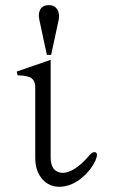

<svg xmlns="http://www.w3.org/2000/svg" viewBox="-20 -715 438 742"><path d="M171.9 -482.4 44.9 -438.5 47.9 -423.8Q86.9 -423.8 102.5 -412.1Q116.2 -401.4 116.2 -378.9V-105.5Q116.2 -52.7 144.5 -21.5Q170.9 6.8 209 6.8Q253.9 6.8 295.9 -27.3Q330.1 -55.7 348.6 -93.8Q360.4 -121.1 349.6 -126Q338.9 -130.9 325.2 -114.3Q296.9 -81.1 269.5 -63.5Q243.2 -46.9 221.7 -46.9Q200.2 -47.9 187.5 -62.5Q175.8 -78.1 175.8 -105.5V-484.4ZM177.7 -502.9 207 -639.6Q210.9 -663.1 201.2 -678.7Q190.4 -695.3 168.9 -695.3Q145.5 -695.3 135.7 -678.7Q127 -663.1 131.8 -639.6L161.1 -502.9Z"/></svg>

Font: Batang
Style: Regular
Weight: 400
Version: Version 2.21